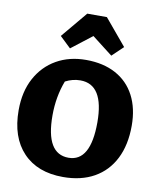

<svg xmlns="http://www.w3.org/2000/svg" viewBox="-100 -1009 904 1099"><g transform="rotate(10 352.0 -459.5)"><path d="M342 13Q193 13 109.5 -75Q26 -163 26 -320Q26 -428 68.5 -506.5Q111 -585 185.5 -627.5Q260 -670 357 -670Q457 -670 529.5 -631Q602 -592 640.5 -518.5Q679 -445 679 -344Q679 -232 638.5 -152Q598 -72 522.5 -29.5Q447 13 342 13ZM354 -101Q482 -101 482 -329Q482 -549 345 -549Q300 -549 258 -527Q222 -433 222 -324Q222 -101 354 -101ZM431 -932 558 -780 494 -719 374 -812 254 -719 190 -780 317 -932Z"/></g></svg>

Font: Piazzolla SC ExtraBold
Style: Regular
Weight: 800
Designer: Juan Pablo del Peral
Foundry: Huerta Tipografica
Version: Version 1.330